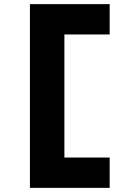

<svg xmlns="http://www.w3.org/2000/svg" viewBox="-20 -720 631 930"><path d="M125 190V-700H511.2V-553H285.9L291.9 -561V55L281.9 43H511.2V190Z"/></svg>

Font: Lexend Mega
Style: Regular
Weight: 400
Designer: Bonnie Shaver-Troup, Thomas Jockin
Foundry: Lexend
Version: Version 1.007